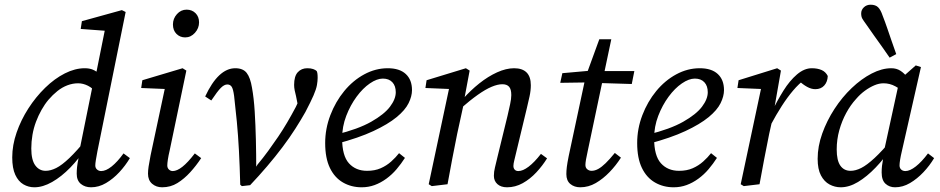

<svg xmlns="http://www.w3.org/2000/svg" viewBox="-20 -783 3997 816"><path d="M126 13Q101 13 79.5 0.5Q58 -12 45 -40Q32 -68 32 -114Q32 -166 50.5 -219.5Q69 -273 100.5 -322Q132 -371 172 -410Q212 -449 255.5 -471Q299 -493 340 -493Q360 -493 374.5 -487Q389 -481 403.5 -467.5Q418 -454 434 -432L394 -384Q375 -408 354 -418.5Q333 -429 312 -429Q289 -429 266.5 -420.5Q244 -412 224 -396Q204 -380 186 -359Q170 -340 156.5 -316Q143 -292 133 -265.5Q123 -239 118 -210Q113 -181 113 -152Q113 -103 130 -80Q147 -57 174 -57Q195 -57 219 -69Q243 -81 275 -111.5Q307 -142 350 -195L365 -160H349Q317 -110 279 -71Q241 -32 201.5 -9.5Q162 13 126 13ZM367 13Q341 13 323.5 -1.5Q306 -16 306 -45Q306 -58 307.5 -73Q309 -88 315 -117L314 -125L376 -431L386 -458L430 -677L444 -651L323 -660L328 -693L498 -740L514 -732L394 -140Q390 -119 387.5 -103.5Q385 -88 385 -80Q385 -69 392.5 -62.5Q400 -56 410 -56Q430 -56 454.5 -75.5Q479 -95 505 -131L532 -111Q513 -79 487 -51Q461 -23 430.5 -5Q400 13 367 13Z M609 -45Q609 -58 611.5 -75Q614 -92 620 -123L684 -423L701 -404L580 -409L585 -442L756 -493L772 -483L701 -143Q696 -122 693.5 -105.5Q691 -89 691 -80Q691 -69 698 -62.5Q705 -56 714 -56Q732 -56 755 -74Q778 -92 808 -131L835 -111Q814 -79 788.5 -51Q763 -23 734 -5Q705 13 669 13Q644 13 626.5 -2Q609 -17 609 -45ZM767 -624Q745 -624 730 -639Q715 -654 715 -679Q715 -704 732 -723Q749 -742 773 -742Q796 -742 811 -727Q826 -712 826 -688Q826 -663 808.5 -643.5Q791 -624 767 -624Z M1001 2Q999 -76 995.5 -142.5Q992 -209 986.5 -266.5Q981 -324 975 -375Q971 -405 964.5 -414.5Q958 -424 946 -424Q933 -424 918.5 -409.5Q904 -395 878 -356L852 -373Q880 -433 912 -463Q944 -493 980 -493Q1013 -493 1028.5 -473Q1044 -453 1051 -410Q1059 -366 1062.5 -309Q1066 -252 1067.5 -189Q1069 -126 1069 -63H1062L1074 -83Q1099 -113 1120.5 -142.5Q1142 -172 1162 -201.5Q1182 -231 1200.5 -262.5Q1219 -294 1237 -328Q1243 -340 1248 -351.5Q1253 -363 1257 -374L1250 -315L1238 -375Q1235 -386 1232.5 -398.5Q1230 -411 1230 -422Q1230 -459 1245.5 -476Q1261 -493 1286 -493Q1301 -493 1311 -489.5Q1321 -486 1326 -481Q1328 -477 1329 -470.5Q1330 -464 1330 -452Q1330 -439 1327 -421.5Q1324 -404 1312.5 -377.5Q1301 -351 1278 -307Q1260 -275 1235.5 -236.5Q1211 -198 1180.5 -157.5Q1150 -117 1115 -76Q1080 -35 1043 4L1008 8Z M1517 13Q1473 13 1437.5 -7.5Q1402 -28 1382 -69.5Q1362 -111 1362 -175Q1362 -236 1384 -293.5Q1406 -351 1443 -396Q1480 -441 1528 -467Q1576 -493 1628 -493Q1678 -493 1704.5 -468.5Q1731 -444 1731 -400Q1731 -374 1716.5 -344.5Q1702 -315 1665.5 -285Q1629 -255 1567 -226Q1505 -197 1411 -172L1408 -211Q1502 -234 1557.5 -265.5Q1613 -297 1637.5 -329.5Q1662 -362 1662 -391Q1662 -418 1647.5 -433.5Q1633 -449 1607 -449Q1582 -449 1552 -428.5Q1522 -408 1495.5 -372Q1469 -336 1451.5 -290.5Q1434 -245 1434 -195Q1434 -121 1463 -89Q1492 -57 1540 -57Q1573 -57 1598 -68Q1623 -79 1642.5 -96.5Q1662 -114 1676 -132L1701 -112Q1685 -87 1665.5 -64Q1646 -41 1622 -23.5Q1598 -6 1572 3.5Q1546 13 1517 13Z M1815 8 1802 0 1892 -423 1909 -404 1788 -409 1793 -442 1960 -493 1976 -483 1952 -355V-347L1923 -214Q1912 -161 1902 -107.5Q1892 -54 1882 0ZM2135 13Q2109 13 2094 -0.5Q2079 -14 2079 -36Q2079 -53 2083.5 -71Q2088 -89 2095 -119L2137 -291Q2143 -317 2148 -340Q2153 -363 2153 -379Q2153 -404 2143.5 -414.5Q2134 -425 2115 -425Q2095 -425 2069 -414Q2043 -403 2010.5 -380Q1978 -357 1938 -322V-362H1947Q1980 -399 2017 -428.5Q2054 -458 2092.5 -475.5Q2131 -493 2165 -493Q2200 -493 2218 -475Q2236 -457 2236 -421Q2236 -398 2230.5 -373Q2225 -348 2219 -323L2175 -140Q2170 -118 2166 -102.5Q2162 -87 2162 -78Q2162 -68 2167.5 -62Q2173 -56 2183 -56Q2202 -56 2226.5 -74.5Q2251 -93 2279 -129L2305 -110Q2286 -79 2259.5 -50.5Q2233 -22 2201.5 -4.5Q2170 13 2135 13Z M2361 -431 2370 -472 2505 -484V-481H2676L2665 -426L2500 -431L2498 -433ZM2446 13Q2421 13 2404 -1Q2387 -15 2387 -43Q2387 -57 2389 -73.5Q2391 -90 2397 -120L2469 -457L2527 -616H2578L2478 -142Q2473 -120 2470.5 -105Q2468 -90 2468 -82Q2468 -70 2476 -63.5Q2484 -57 2494 -57Q2508 -57 2522.5 -65Q2537 -73 2554 -89.5Q2571 -106 2593 -133L2619 -113Q2598 -80 2570.5 -51.5Q2543 -23 2512 -5Q2481 13 2446 13Z M2843 13Q2799 13 2763.5 -7.5Q2728 -28 2708 -69.5Q2688 -111 2688 -175Q2688 -236 2710 -293.5Q2732 -351 2769 -396Q2806 -441 2854 -467Q2902 -493 2954 -493Q3004 -493 3030.5 -468.5Q3057 -444 3057 -400Q3057 -374 3042.5 -344.5Q3028 -315 2991.5 -285Q2955 -255 2893 -226Q2831 -197 2737 -172L2734 -211Q2828 -234 2883.5 -265.5Q2939 -297 2963.5 -329.5Q2988 -362 2988 -391Q2988 -418 2973.5 -433.5Q2959 -449 2933 -449Q2908 -449 2878 -428.5Q2848 -408 2821.5 -372Q2795 -336 2777.5 -290.5Q2760 -245 2760 -195Q2760 -121 2789 -89Q2818 -57 2866 -57Q2899 -57 2924 -68Q2949 -79 2968.5 -96.5Q2988 -114 3002 -132L3027 -112Q3011 -87 2991.5 -64Q2972 -41 2948 -23.5Q2924 -6 2898 3.5Q2872 13 2843 13Z M3255 -251 3245 -309H3261Q3283 -355 3309.5 -397.5Q3336 -440 3367 -466.5Q3398 -493 3430 -493Q3454 -493 3471.5 -485.5Q3489 -478 3498 -460Q3497 -435 3483 -419.5Q3469 -404 3445 -404Q3428 -404 3410 -414Q3392 -424 3375 -440L3362 -453H3413L3403 -448Q3375 -427 3350.5 -398Q3326 -369 3302.5 -332.5Q3279 -296 3255 -251ZM3128 0 3218 -423 3235 -404 3114 -409 3119 -442 3283 -493 3299 -483 3272 -329 3271 -312 3249 -214Q3238 -161 3228 -107.5Q3218 -54 3208 0L3141 8Z M3553 13Q3528 13 3505.5 1Q3483 -11 3469 -37.5Q3455 -64 3455 -108Q3455 -161 3474.5 -215.5Q3494 -270 3526.5 -320Q3559 -370 3600 -409Q3641 -448 3684.5 -470.5Q3728 -493 3768 -493Q3790 -493 3806.5 -482.5Q3823 -472 3836.5 -454Q3850 -436 3864 -412L3828 -386Q3809 -403 3785.5 -416Q3762 -429 3735 -429Q3716 -429 3696 -420.5Q3676 -412 3656 -397.5Q3636 -383 3618 -362Q3595 -337 3576.5 -303Q3558 -269 3547 -229.5Q3536 -190 3536 -148Q3536 -101 3551.5 -79Q3567 -57 3595 -57Q3616 -57 3640 -69Q3664 -81 3697 -111.5Q3730 -142 3774 -195L3783 -160H3773Q3739 -110 3701.5 -71Q3664 -32 3626.5 -9.5Q3589 13 3553 13ZM3784 13Q3760 13 3743.5 -2Q3727 -17 3727 -50Q3727 -65 3728.5 -78Q3730 -91 3732.5 -104Q3735 -117 3738 -132L3736 -136L3804 -448L3813 -453L3872 -505L3894 -498L3813 -141Q3808 -120 3805.5 -104.5Q3803 -89 3803 -80Q3803 -69 3810 -62.5Q3817 -56 3828 -56Q3847 -56 3872 -75.5Q3897 -95 3924 -131L3950 -111Q3931 -79 3904.5 -51Q3878 -23 3847.5 -5Q3817 13 3784 13ZM3789 -553 3761 -538Q3744 -563 3727.5 -586Q3711 -609 3695 -631.5Q3679 -654 3661 -680Q3650 -695 3645 -703.5Q3640 -712 3640 -726Q3640 -741 3651.5 -752Q3663 -763 3680 -763Q3701 -763 3712 -752Q3723 -741 3731 -717Q3742 -689 3751 -662.5Q3760 -636 3769.5 -608.5Q3779 -581 3789 -553Z"/></svg>

Font: Source Serif 4 18pt
Style: Italic
Weight: 400
Italic angle: -12°
Designer: Frank Grießhammer
Foundry: Adobe Systems Incorporated
Version: Version 4.004;hotconv 1.0.116;makeotfexe 2.5.65601